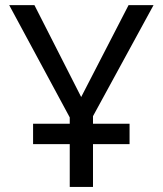

<svg xmlns="http://www.w3.org/2000/svg" viewBox="-20 -734 640 754"><path d="M298.8 -353 484.9 -713.9H583L345.2 -277.8V-248H488.8V-168H345.2V0H253.9V-168H109.9V-248H253.9V-272.9L16.1 -713.9H115.2Z"/></svg>

Font: WenQuanYi Micro Hei Mono
Style: Regular
Weight: 400
Foundry: Ascender Corporation
Version: Version 0.2.0-beta